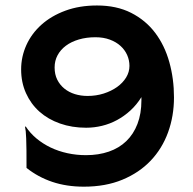

<svg xmlns="http://www.w3.org/2000/svg" viewBox="-20 -682 716 714"><path d="M78.6 -57.6Q78.6 -96.7 78.4 -123Q78.1 -149.4 77.4 -166.7Q76.7 -184.1 75.7 -193.8Q74.7 -203.6 73.2 -209.5L75.2 -212.4Q91.8 -187 115.5 -167.2Q139.2 -147.5 168.2 -133.5Q197.3 -119.6 230.7 -112.3Q264.2 -105 299.8 -105Q346.7 -105 384.8 -118.2Q422.9 -131.3 449.7 -157.2Q476.6 -183.1 491.2 -221.2Q505.9 -259.3 505.9 -309.1V-320.8Q488.3 -292.5 465.1 -271.2Q441.9 -250 415.3 -235.6Q388.7 -221.2 359.4 -214.1Q330.1 -207 300.3 -207Q247.6 -207 203.1 -222.7Q158.7 -238.3 126.7 -266.8Q94.7 -295.4 76.7 -335.4Q58.6 -375.5 58.6 -423.8Q58.6 -471.2 78.1 -514.4Q97.7 -557.6 134.3 -590.3Q170.9 -623 223.1 -642.3Q275.4 -661.6 340.8 -661.6Q413.6 -661.6 467.5 -634.3Q521.5 -606.9 556.9 -560.1Q592.3 -513.2 609.6 -451.2Q627 -389.2 627 -319.8Q627 -250.5 605 -189.9Q583 -129.4 540.3 -84.5Q497.6 -39.6 435.1 -13.7Q372.6 12.2 292 12.2Q227.5 12.2 174.6 -5.6Q121.6 -23.4 78.6 -57.6ZM305.7 -325.2Q337.4 -325.2 365.7 -334.2Q394 -343.3 415.3 -358.4Q436.5 -373.5 449 -393.8Q461.4 -414.1 461.4 -437Q461.4 -458 452.9 -477.3Q444.3 -496.6 428.2 -511.2Q412.1 -525.9 388.4 -534.7Q364.7 -543.5 335 -543.5Q301.3 -543.5 273.2 -535.2Q245.1 -526.9 225.1 -512Q205.1 -497.1 194.1 -476.6Q183.1 -456.1 183.1 -431.2Q183.1 -405.3 192.9 -385.7Q202.6 -366.2 219.5 -352.5Q236.3 -338.9 258.5 -332Q280.8 -325.2 305.7 -325.2Z"/></svg>

Font: Hammersmith One
Style: Regular
Weight: 400
Designer: Nicole Fally
Foundry: Nicole Fally
Version: Version 1.002